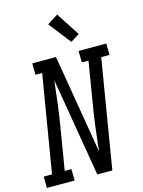

<svg xmlns="http://www.w3.org/2000/svg" viewBox="-168 -1057 845 1137"><g transform="rotate(-15 254.5 -488.0)"><path d="M-26 0 -27 -70H24L123 -665H82L81 -735H226L241 -649L328 -129Q329 -138 330.5 -147Q332 -156 332 -165L345 -276Q350 -317 356.5 -358.5Q363 -400 370 -441L407 -665H366L365 -735H535L536 -665H485L375 0H283L181 -606Q181 -597 179.5 -588Q178 -579 177 -570L164 -459Q159 -418 152.5 -376.5Q146 -335 139 -294L102 -70H143L144 0ZM338 -798 232 -934 298 -976 392 -832Z"/></g></svg>

Font: Iosevka Curly Slab
Style: Italic
Weight: 400
Italic angle: -9°
Monospace: yes
Designer: Belleve Invis
Foundry: Belleve Invis
Version: Version 22.1.2; ttfautohint (v1.8.4)